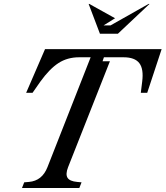

<svg xmlns="http://www.w3.org/2000/svg" viewBox="-20 -948 835 968"><path d="M207 -700.2H794.9L722.2 -480H689.9L696.8 -536.1Q705.1 -600.1 682.4 -629.6Q659.7 -659.2 603 -659.2H503.9L497.1 -639.2H534.2L323.2 -105Q309.6 -69.8 320.3 -52Q331.1 -34.2 369.1 -30.8L391.1 -28.8L379.9 0H90.8L102.1 -28.8L126 -30.8Q192.4 -36.6 219.2 -105L437 -659.2H378.9Q319.8 -659.2 274.9 -630.1Q230 -601.1 183.1 -536.1L144 -480H111.8ZM729 -928.2H733.9L574.2 -777.8H483.9L426.8 -928.2H430.2L560.1 -856L502 -819.8H537.1Z"/></svg>

Font: Redaction
Style: Italic
Weight: 400
Designer: Jeremy Mickel / Forest Young
Foundry: MCKL
Version: Version 2.001;hotconv 1.0.113;makeotfexe 2.5.65598 DEVELOPME